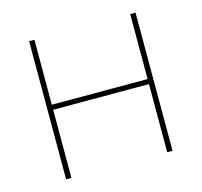

<svg xmlns="http://www.w3.org/2000/svg" viewBox="-82 -608 732 697"><g transform="rotate(-15 284.0 -259.5)"><path d="M84 0V-519H104V-275H464V-519H484V0H464V-256H104V0Z"/></g></svg>

Font: Raleway-v4020 Thin
Style: Regular
Weight: 250
Designer: Matt McInerney, Pablo Impallari, Rodrigo Fuenzalida
Foundry: Matt McInerney, Pablo Impallari, Rodrigo Fuenzalida
Version: Version 4.020;PS 004.020;hotconv 1.0.88;makeotf.lib2.5.64775